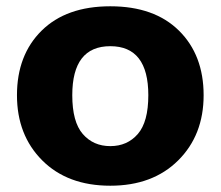

<svg xmlns="http://www.w3.org/2000/svg" viewBox="-20 -572 702 611"><path d="M331 19Q195 19 114.5 -61.5Q34 -142 34 -269Q34 -397 112.5 -474.5Q191 -552 331 -552Q471 -552 549.5 -474.5Q628 -397 628 -269Q628 -142 547 -61.5Q466 19 331 19ZM452 -269Q452 -425 331 -425Q210 -425 210 -269Q210 -184 243.5 -145.5Q277 -107 331 -107Q385 -107 418.5 -145.5Q452 -184 452 -269Z"/></svg>

Font: FiraGO ExtraBold
Style: Regular
Weight: 800
Designer: bBox Type
Foundry: bBox Type GmbH
Version: Version 1.001;PS 001.001;hotconv 1.0.88;makeotf.lib2.5.64775